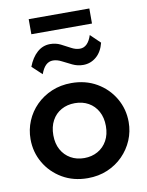

<svg xmlns="http://www.w3.org/2000/svg" viewBox="-98 -970 806 1054"><g transform="rotate(-10 305.0 -443.0)"><path d="M305.5 15Q225.5 15 163.8 -21.2Q102 -57.5 67 -117.8Q32 -178 32 -250Q32 -303 52 -351Q72 -399 108.8 -435.8Q145.5 -472.5 195.5 -493.8Q245.5 -515 305.5 -515Q385 -515 446.8 -479Q508.5 -443 543.8 -382.5Q579 -322 579 -250Q579 -197 558.8 -149.2Q538.5 -101.5 502 -64.5Q465.5 -27.5 415.5 -6.2Q365.5 15 305.5 15ZM305.5 -97Q347.5 -97 380.8 -115.8Q414 -134.5 433 -168.8Q452 -203 452 -250Q452 -297 433 -331.5Q414 -366 381 -384.5Q348 -403 305.5 -403Q263 -403 229.8 -384.5Q196.5 -366 177.8 -331.5Q159 -297 159 -250Q159 -203 178 -168.8Q197 -134.5 230 -115.8Q263 -97 305.5 -97ZM160 -590 105.5 -641Q124.5 -690.5 155.8 -718.2Q187 -746 228 -746Q259.5 -746 286.2 -732.8Q313 -719.5 337.5 -706Q362 -692.5 386 -692.5Q408.5 -692.5 425 -709Q441.5 -725.5 451.5 -757L505.5 -705Q493 -655 461.2 -628.2Q429.5 -601.5 388.5 -601.5Q357 -601.5 329.2 -614.8Q301.5 -628 276.2 -641.2Q251 -654.5 227.5 -654.5Q205 -654.5 188.2 -638.5Q171.5 -622.5 160 -590ZM136.5 -817V-901H474.5V-817Z"/></g></svg>

Font: Geologica Medium
Style: Regular
Weight: 500
Designer: Sindre Bremnes, Frode Helland
Foundry: Monokrom Skriftforlag AS
Version: Version 1.010;gftools[0.9.28]